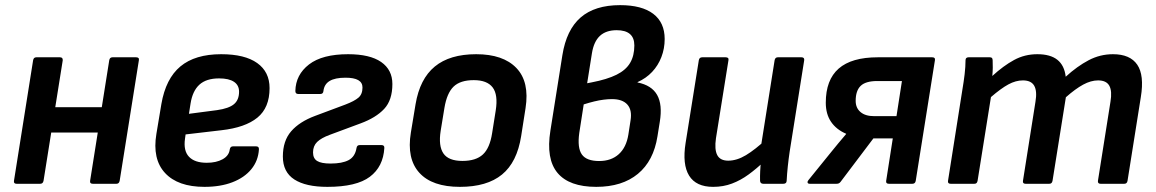

<svg xmlns="http://www.w3.org/2000/svg" viewBox="-20 -715 4498 747"><path d="M341 0Q328.6 0 330.6 -11.7L405 -480.4Q407 -492.1 417.4 -492.1H509.6Q522.6 -492.1 520.3 -480.4L445.6 -11.7Q443.3 0 433.3 0ZM44.5 0Q32.4 0 34.4 -11.7L108.8 -480.4Q110.8 -492.1 121.2 -492.1H213.4Q224.8 -492.1 224.1 -480.4L149.4 -11.7Q147.1 0 136.7 0ZM166.1 -199.4 181.2 -297.9H397.8L382.7 -199.4Z M775.4 12Q671.9 12 622 -42.1Q572.1 -96.1 588.5 -194.3L607.8 -310Q624.8 -409 681.9 -456.6Q739 -504.1 840.4 -504.1Q932.6 -504.1 980.7 -469.7Q1028.8 -435.4 1028.8 -372.1Q1028.8 -296 981.4 -257.3Q934.1 -218.7 841.5 -208.3L702.1 -192L699.8 -175.5Q693.1 -128.6 715.2 -105.2Q737.3 -81.7 784.4 -81.7Q821.7 -81.7 846.3 -95.5Q870.9 -109.3 873.8 -133.2Q875.8 -145.6 886.2 -145.6H976.7Q988.1 -145.6 987.4 -133.9Q984.7 -89.4 957.8 -56.7Q931 -24 884.4 -6Q837.9 12 775.4 12ZM715.1 -272.2 824.4 -286.5Q870.6 -293.1 890.3 -309.7Q910.1 -326.3 910.1 -358.2Q910.1 -383.5 890.4 -396.7Q870.6 -410 832.4 -410Q782.6 -410 755.8 -385.6Q729.1 -361.2 721.4 -312.3Z M1253.8 12Q1169.6 12 1125.1 -16.8Q1080.5 -45.7 1080.5 -106Q1080.5 -167 1112.8 -204.2Q1145.1 -241.4 1205.8 -264.1L1323.8 -308.2Q1358.7 -321.5 1374.5 -335Q1390.3 -348.4 1390.3 -374.6Q1390.3 -393.8 1373.7 -403.3Q1357.2 -412.7 1324.3 -412.7Q1283.5 -412.7 1262.4 -399.9Q1241.3 -387.2 1238.3 -360.6Q1237.3 -349.3 1226 -349.3H1140.5Q1129.1 -349.3 1129.1 -361Q1130.5 -424.4 1182.3 -464.3Q1234 -504.1 1334.4 -504.1Q1419.2 -504.1 1462.9 -473.8Q1506.6 -443.4 1506.6 -388.1Q1506.6 -325.5 1474.7 -291.3Q1442.7 -257 1383 -235L1263.4 -190.6Q1229.8 -178.3 1213.8 -162.7Q1197.9 -147 1197.9 -122.1Q1197.9 -98.6 1213.9 -88.7Q1230 -78.7 1266.2 -78.7Q1311.4 -78.7 1336.4 -92Q1361.5 -105.3 1367.1 -139.2Q1368.8 -150.5 1379.2 -150.5H1464.6Q1476 -150.5 1475.3 -139.2Q1471 -66.3 1418.9 -27.2Q1366.9 12 1253.8 12Z M1769.5 12Q1661.3 12 1611.6 -42.7Q1561.8 -97.4 1578.5 -199.1L1596.8 -309.6Q1613.4 -408.3 1671.7 -456.2Q1729.9 -504.1 1832.7 -504.1Q1937.6 -504.1 1989.1 -450.4Q2040.7 -396.6 2024.7 -294.3L2007.7 -185.8Q1991.7 -83.8 1933.1 -35.9Q1874.6 12 1769.5 12ZM1779.2 -88.9Q1831.7 -88.9 1858.7 -114Q1885.8 -139 1894.7 -197.2L1908.7 -285.3Q1918.3 -346.4 1896.8 -374.8Q1875.2 -403.2 1823.3 -403.2Q1770.9 -403.2 1744.8 -378.1Q1718.7 -353 1709.1 -295.2L1694.5 -206.1Q1685.2 -147.3 1705.1 -118.1Q1725 -88.9 1779.2 -88.9Z M2299.8 12Q2194.6 12 2149.2 -42.2Q2103.7 -96.5 2121.4 -206.7L2168 -500.3Q2183.7 -598.8 2238.9 -646.9Q2294.2 -695 2392.7 -695Q2477.1 -695 2521.6 -661.2Q2566 -627.3 2566 -563.3Q2566 -526 2553.3 -493.2Q2540.7 -460.3 2517.2 -435.3Q2493.7 -410.3 2460.7 -395.6L2460.3 -394.2Q2515.3 -383.3 2536.6 -345.6Q2558 -307.9 2547 -241L2538 -184.9Q2523 -89.1 2461.8 -38.6Q2400.6 12 2299.8 12ZM2311.1 -88.5Q2357.9 -88.5 2387.3 -115Q2416.7 -141.4 2424.7 -191.2L2433.3 -247Q2439.7 -287.2 2420.7 -308.3Q2401.8 -329.4 2360.9 -329.4Q2345.7 -329.4 2328.6 -327.2Q2311.5 -325.1 2292.2 -320.4Q2273 -315.8 2251 -308.8L2233.7 -197.5Q2225.7 -139.4 2243.9 -113.9Q2262 -88.5 2311.1 -88.5ZM2264.4 -391.1 2281.9 -394.5Q2342.1 -406.1 2378.6 -424.2Q2415.1 -442.3 2431.5 -470.3Q2448 -498.2 2448 -538.1Q2448 -568 2430.7 -582.7Q2413.5 -597.5 2379.3 -597.5Q2337.8 -597.5 2314 -575.4Q2290.3 -553.3 2283 -508Z M2754.5 12Q2688.1 12 2661.1 -31.6Q2634.1 -75.3 2647.4 -158.7L2698.8 -480.4Q2700.8 -492.1 2711.8 -492.1H2803.4Q2816.4 -492.1 2814.1 -480.4L2765.5 -177Q2759.2 -133.4 2770.5 -111.7Q2781.8 -89.9 2813.3 -89.9Q2846.6 -89.9 2882.1 -111.2Q2917.7 -132.5 2964.4 -175.9L2954.1 -88Q2923.9 -59.1 2892.9 -36.4Q2862 -13.7 2828.1 -0.9Q2794.3 12 2754.5 12ZM2949.4 0Q2943.8 0 2940.6 -3Q2937.4 -6 2937.1 -11.7Q2936.7 -29.7 2937.6 -49.2Q2938.4 -68.7 2941.1 -89.3L2939.7 -139.8L2993.7 -480.4Q2994.7 -486.1 2997.8 -489.1Q3001 -492.1 3006 -492.1H3098.3Q3110.7 -492.1 3108.7 -479.7L3052.3 -125.1Q3048 -96 3045 -67.5Q3042 -39 3040.6 -11.7Q3040.3 0 3027.6 0Z M3130.5 0Q3123.5 0 3122.1 -4.4Q3120.8 -8.7 3125.1 -14L3214.1 -123.9Q3227.8 -141.3 3241.9 -157.9Q3256.1 -174.6 3271.8 -193.3L3272.1 -194.6Q3233.8 -210.9 3213.3 -241.1Q3192.8 -271.2 3192.8 -315.3Q3192.8 -404.3 3243 -448.2Q3293.3 -492.1 3395.1 -492.1H3606.8Q3619.5 -492.1 3617.5 -481L3542.8 -11.7Q3540.8 0 3529.8 0H3438.2Q3425.8 0 3427.8 -11.7L3453.5 -176.5H3378L3250.5 -7.7Q3247.5 -3.7 3243.8 -1.8Q3240.1 0 3234.8 0ZM3381.1 -263.1H3467.9L3489.1 -399.7H3392.8Q3348 -399.7 3328.5 -380.9Q3309.1 -362.1 3309.1 -322.6Q3309.1 -295 3327.9 -279.1Q3346.6 -263.1 3381.1 -263.1Z M3678.5 0Q3666.4 0 3668.4 -11.7L3724.4 -367Q3729.4 -396.1 3733 -425.9Q3736.5 -455.7 3736.5 -480.4Q3736.5 -492.1 3748.2 -492.1H3831Q3836.6 -492.1 3839.2 -489.6Q3841.7 -487.1 3842 -481Q3842.7 -467.1 3842.5 -451.7Q3842.3 -436.4 3840.7 -419.4Q3883.9 -459 3925.2 -481.5Q3966.5 -504.1 4015.9 -504.1Q4066.6 -504.1 4093.9 -482.3Q4121.2 -460.5 4126.3 -416.5Q4171.1 -457.4 4215.6 -480.7Q4260.1 -504.1 4310.1 -504.1Q4376.8 -504.1 4404.6 -463.3Q4432.5 -422.4 4418.5 -337.1L4366.8 -11.7Q4364.8 0 4354.4 0H4261.8Q4249.8 0 4251.8 -12.4L4300.4 -319.2Q4307.4 -360.3 4296 -381.3Q4284.5 -402.2 4252.3 -402.2Q4224.4 -402.2 4194.2 -385.8Q4164 -369.4 4126.9 -336.6L4075 -11.7Q4074 -6.7 4071.3 -3.3Q4068.6 0 4062.6 0H3970Q3958 0 3960 -11.7L4008.6 -319.2Q4015.6 -360.3 4003.8 -381.3Q3992 -402.2 3959.7 -402.2Q3931.9 -402.2 3903.2 -386.6Q3874.5 -371 3835.4 -337.3L3783.4 -11.7Q3782.4 -6.7 3779.8 -3.3Q3777.1 0 3771.1 0Z"/></svg>

Font: Sofia Sans Hairline
Style: Italic
Weight: 1
Italic angle: -9°
Designer: Botio Nikoltchev, Ani Petrova
Foundry: lettersoup
Version: Version 4.102